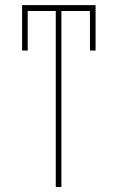

<svg xmlns="http://www.w3.org/2000/svg" viewBox="-20 -748 471 768"><path d="M225.6 -727.5V0H203.1V-727.5ZM362.3 -727.5V-704.1H68.4V-727.5ZM362.3 -727.5V-545.9H339.8V-727.5ZM90.8 -727.5V-545.9H68.4V-727.5Z"/></svg>

Font: Inter Tight Thin
Style: Regular
Weight: 250
Designer: Rasmus Andersson
Foundry: rsms
Version: Version 3.004